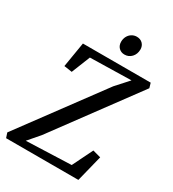

<svg xmlns="http://www.w3.org/2000/svg" viewBox="-232 -1066 1067 1185"><g transform="rotate(30 301.5 -473.0)"><path d="M517 0H2L-9.5 -34.5L414.5 -608L494 -696L201 -689.5L148 -557L91 -565.5L120.5 -743H603.5L613.5 -709L184 -127L115 -47L435.5 -59L506.5 -203.5L564 -188ZM319 -871Q319 -892 328.2 -909.2Q337.5 -926.5 353.5 -936.2Q369.5 -946 388.5 -946Q414.5 -946 430.5 -929.8Q446.5 -913.5 446.5 -888Q446 -855 426 -833.5Q406 -812 376 -812Q351.5 -812 335.2 -828.2Q319 -844.5 319 -871Z"/></g></svg>

Font: Merriweather Text
Style: Italic
Weight: 400
Italic angle: -7.8°
Designer: Eben Sorkin
Foundry: Eben Sorkin
Version: Version 2.100